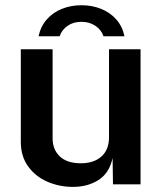

<svg xmlns="http://www.w3.org/2000/svg" viewBox="-20 -722 640 752"><path d="M61.5 -166V-529H186V-180.5Q186 -136 214.5 -109.2Q243 -82.5 296.5 -82.5Q347.5 -82.5 377.2 -109Q407 -135.5 407 -184.5V-529H530.5V0H422.5L421 -103Q408 -43.5 365.5 -16.8Q323 10 266 10Q212.5 10 165.8 -10.2Q119 -30.5 90.2 -70.2Q61.5 -110 61.5 -166ZM299 -636.5Q267 -636.5 244.8 -621Q222.5 -605.5 213.5 -580H131Q139.5 -619 163.5 -646.2Q187.5 -673.5 222.8 -687.5Q258 -701.5 299 -701.5Q341 -701.5 376.2 -687.2Q411.5 -673 435.5 -645.8Q459.5 -618.5 467.5 -580H385.5Q376.5 -605.5 353.5 -621Q330.5 -636.5 299 -636.5Z"/></svg>

Font: 1883 Sans SemiBold
Style: Regular
Weight: 600
Designer: 1883 Sans project is a fork of Public Sans.
Version: Version 1.009